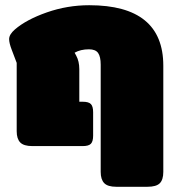

<svg xmlns="http://www.w3.org/2000/svg" viewBox="-20 -560 681 736"><path d="M366 99V-312Q366 -343 356 -357Q346 -371 321 -371Q289 -371 266 -358L272 -347Q284 -325 284 -295V-170H297Q320 -170 328.5 -161Q337 -152 337 -130V-40Q337 -18 328.5 -9Q320 0 297 0H104Q71 0 57.5 -14Q44 -28 44 -57V-319L25 -369Q15 -395 15 -410Q15 -428 37 -447Q81 -485 159.5 -512.5Q238 -540 322 -540Q606 -540 606 -308V99Q606 129 592.5 142.5Q579 156 545 156H426Q393 156 379.5 142Q366 128 366 99Z"/></svg>

Font: Mitr
Style: Bold
Weight: 700
Designer: Thanarat Vachiruckul
Foundry: Cadson Demak
Version: Version 1.002